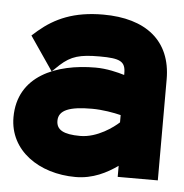

<svg xmlns="http://www.w3.org/2000/svg" viewBox="-41 -502 529 553"><g transform="rotate(5 223.0 -225.5)"><path d="M4 -145C4 -49 91 11 197 11C247 11 287 -10 318 -32V0H434V-292C434 -404 359 -462 236 -462C151 -462 97 -437 52 -399L35 -384L102 -286L123 -306C154 -334 179 -341 236 -341C296 -341 311 -333 311 -299V-294C291 -300 260 -308 227 -308C114 -308 4 -265 4 -145ZM131 -146C131 -177 163 -189 227 -189C258 -189 291 -183 311 -178V-157C296 -143 250 -108 200 -108C151 -108 131 -120 131 -146Z"/></g></svg>

Font: Charger Pro
Style: UltraNar
Weight: 900
Designer: Jasper
Foundry: Cannot Into Space Fonts
Version: Version 1.09